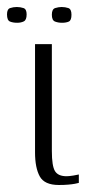

<svg xmlns="http://www.w3.org/2000/svg" viewBox="-42 -525 253 548"><path d="M126 3Q85 3 71.5 -21.5Q58 -46 58 -90V-399H106V-94Q106 -51 115 -36.5Q124 -22 148 -22Q155 -22 167.5 -24Q180 -26 183 -27V-3Q180 -2 172 -0.5Q164 1 152.5 2Q141 3 126 3ZM135 -460Q124 -460 115 -463.5Q106 -467 106 -483Q106 -499 115.5 -502Q125 -505 134 -505Q144 -505 153 -502Q162 -499 162 -483Q162 -467 154.5 -463.5Q147 -460 135 -460ZM7 -460Q-5 -460 -13.5 -463.5Q-22 -467 -22 -484Q-22 -499 -13 -502Q-4 -505 6 -505Q16 -505 25 -502Q34 -499 34 -484Q34 -468 26 -464Q18 -460 7 -460Z"/></svg>

Font: Genos Light
Style: Regular
Weight: 300
Designer: Robert E. Leuschke
Foundry: Robert E. Leuschke
Version: Version 1.010